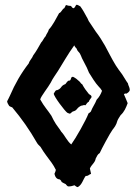

<svg xmlns="http://www.w3.org/2000/svg" viewBox="-20 -767 573 804"><path d="M9.8 -342.8C10.7 -335 14.6 -330.1 18.6 -323.2C23.4 -320.3 27.3 -318.4 31.2 -317.4C71.3 -269.5 103.5 -223.6 134.8 -168.9C138.7 -162.1 142.6 -159.2 149.4 -152.3C158.2 -137.7 166 -126 174.8 -114.3C189.5 -94.7 203.1 -78.1 213.9 -55.7C212.9 -50.8 210.9 -44.9 208 -39.1C210.9 -27.3 215.8 -16.6 230.5 -15.6C234.4 -12.7 237.3 -8.8 238.3 -4.9C243.2 -2 246.1 0 254.9 3.9C257.8 6.8 261.7 13.7 266.6 13.7C275.4 13.7 284.2 11.7 292 8.8C296.9 11.7 298.8 15.6 305.7 16.6C324.2 5.9 327.1 -14.6 338.9 -30.3C349.6 -29.3 350.6 -35.2 361.3 -39.1C360.4 -46.9 357.4 -53.7 356.4 -61.5C363.3 -78.1 377.9 -85 380.9 -103.5C385.7 -112.3 388.7 -121.1 397.5 -126C405.3 -143.6 441.4 -210.9 451.2 -223.6C458 -232.4 466.8 -242.2 471.7 -261.7C474.6 -269.5 481.4 -278.3 485.4 -285.2C500 -297.9 507.8 -316.4 514.6 -335C510.7 -346.7 503.9 -359.4 499 -372.1C501 -375 504.9 -376 509.8 -375C514.6 -377.9 523.4 -383.8 523.4 -390.6C523.4 -401.4 516.6 -409.2 515.6 -418C506.8 -429.7 500 -443.4 491.2 -456.1C482.4 -467.8 472.7 -480.5 464.8 -493.2C446.3 -523.4 435.5 -546.9 419.9 -575.2C408.2 -595.7 395.5 -616.2 380.9 -634.8C372.1 -649.4 361.3 -663.1 351.6 -678.7C348.6 -683.6 346.7 -691.4 342.8 -696.3C335 -710.9 327.1 -725.6 316.4 -740.2C309.6 -743.2 306.6 -747.1 299.8 -747.1C294.9 -742.2 294.9 -735.4 288.1 -732.4C281.2 -733.4 281.2 -739.3 276.4 -742.2C270.5 -742.2 263.7 -743.2 255.9 -746.1C254.9 -741.2 251 -738.3 250 -733.4C239.3 -728.5 238.3 -715.8 227.5 -711.9C217.8 -694.3 200.2 -659.2 184.6 -643.6C181.6 -631.8 174.8 -626 170.9 -615.2C163.1 -607.4 160.2 -596.7 152.3 -588.9C141.6 -570.3 131.8 -551.8 119.1 -535.2C115.2 -523.4 103.5 -513.7 100.6 -502C67.4 -459 43 -416 21.5 -366.2C17.6 -358.4 13.7 -349.6 9.8 -342.8ZM192.4 -420.9C201.2 -439.5 212.9 -454.1 222.7 -469.7C245.1 -504.9 262.7 -538.1 291 -577.1C293.9 -570.3 296.9 -567.4 300.8 -563.5C303.7 -552.7 310.5 -549.8 314.5 -543C318.4 -536.1 320.3 -530.3 323.2 -523.4C330.1 -508.8 336.9 -498 343.8 -483.4L352.5 -462.9C361.3 -448.2 380.9 -417 392.6 -405.3C399.4 -398.4 403.3 -393.6 407.2 -386.7C402.3 -373 395.5 -360.4 384.8 -349.6C377.9 -331.1 367.2 -318.4 360.4 -299.8C357.4 -296.9 355.5 -294.9 350.6 -292C339.8 -262.7 296.9 -187.5 278.3 -162.1C259.8 -177.7 252 -199.2 236.3 -215.8C229.5 -227.5 220.7 -237.3 213.9 -248C207 -258.8 201.2 -269.5 195.3 -282.2C180.7 -304.7 165 -320.3 148.4 -350.6C151.4 -364.3 182.6 -402.3 192.4 -420.9ZM261.7 -294.9C265.6 -293.9 268.6 -291 273.4 -291C274.4 -292 278.3 -294.9 284.2 -299.8C306.6 -305.7 295.9 -311.5 319.3 -324.2C326.2 -324.2 330.1 -329.1 337.9 -326.2C342.8 -333 345.7 -337.9 352.5 -341.8C353.5 -349.6 363.3 -356.4 363.3 -361.3C363.3 -368.2 356.4 -370.1 352.5 -373C341.8 -385.7 332 -399.4 324.2 -414.1C317.4 -417 317.4 -422.9 310.5 -427.7C303.7 -434.6 295.9 -440.4 286.1 -445.3C275.4 -446.3 279.3 -434.6 272.5 -429.7C265.6 -429.7 264.6 -429.7 253.9 -415C232.4 -407.2 240.2 -397.5 219.7 -389.6C212.9 -389.6 212.9 -387.7 205.1 -375C205.1 -363.3 251 -302.7 261.7 -294.9Z"/></svg>

Font: Caesar Dressing Cyrillic
Style: Regular
Weight: 400
Designer: Dathan Boardman
Foundry: Open Window
Version: Version 1.00;July 2, 2020;FontCreator 13.0.0.2642 64-bit